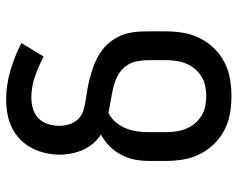

<svg xmlns="http://www.w3.org/2000/svg" viewBox="-96 -688 791 640"><g transform="rotate(-90 300.0 -367.5)"><path d="M300 8Q271 8 242 3Q213 -2 187 -15.5Q161 -29 140.5 -50Q120 -71 107 -97Q94 -123 89 -152Q84 -181 84 -210V-266Q84 -290 88.5 -314Q93 -338 104.5 -359.5Q116 -381 133.5 -398.5Q151 -416 172 -427Q155 -438 142 -453.5Q129 -469 121 -487Q113 -505 109 -525Q105 -545 105 -565Q105 -589 110.5 -612.5Q116 -636 127 -657.5Q138 -679 155.5 -696Q173 -713 194.5 -723.5Q216 -734 240 -738.5Q264 -743 288 -743Q337 -743 385 -729Q433 -715 477 -692L432 -618Q400 -635 365.5 -647Q331 -659 295 -659Q276 -659 257.5 -653.5Q239 -648 226 -635Q213 -622 207 -603.5Q201 -585 201 -566Q201 -549 206.5 -531.5Q212 -514 224.5 -502Q237 -490 254.5 -485Q272 -480 289 -477.5Q306 -475 323.5 -472Q341 -469 358 -464.5Q375 -460 392 -454.5Q409 -449 424.5 -441Q440 -433 454 -422.5Q468 -412 479 -398.5Q490 -385 498 -369Q506 -353 510 -336Q514 -319 515 -301.5Q516 -284 516 -266V-210Q516 -181 511 -152Q506 -123 493 -97Q480 -71 459.5 -50Q439 -29 413 -15.5Q387 -2 358 3Q329 8 300 8ZM300 -76Q317 -76 334 -79.5Q351 -83 365.5 -92Q380 -101 391 -114Q402 -127 408.5 -143Q415 -159 417.5 -176Q420 -193 420 -210V-266Q420 -287 416 -308Q412 -329 399 -345.5Q386 -362 366.5 -372Q347 -382 326.5 -386.5Q306 -391 285 -394.5Q264 -398 244 -402Q226 -393 213 -377.5Q200 -362 192.5 -343.5Q185 -325 182.5 -305.5Q180 -286 180 -266V-210Q180 -193 182.5 -176Q185 -159 191.5 -143Q198 -127 209 -114Q220 -101 234.5 -92Q249 -83 266 -79.5Q283 -76 300 -76Z"/></g></svg>

Font: Iosevka HT Medium Extended
Style: Regular
Weight: 500
Width: 7
Monospace: yes
Designer: Belleve Invis
Foundry: Belleve Invis
Version: Version 32.3.0; ttfautohint (v1.8.4)